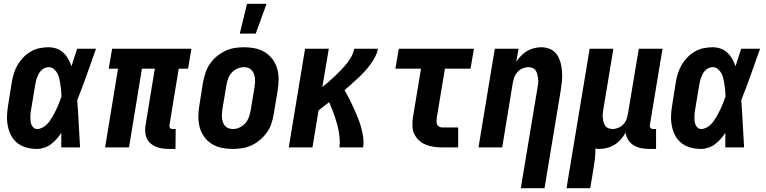

<svg xmlns="http://www.w3.org/2000/svg" viewBox="-20 -777 4040 1012"><path d="M175 8Q147 8 120.5 1Q94 -6 73 -22Q52 -38 39.5 -61.5Q27 -85 21.5 -111.5Q16 -138 17 -166.5Q18 -195 23 -223L42 -343Q46 -367 53 -390Q60 -413 72.5 -434.5Q85 -456 103 -474.5Q121 -493 142.5 -505.5Q164 -518 188.5 -523Q213 -528 236 -528Q258 -528 279 -520.5Q300 -513 314.5 -499Q329 -485 339.5 -466.5Q350 -448 357 -428Q364 -451 371.5 -474Q379 -497 387 -520H486Q462 -452 438 -384.5Q414 -317 387 -249Q392 -187 395 -124.5Q398 -62 402 0H303Q303 -19 303 -38.5Q303 -58 303 -77Q292 -60 279 -45Q266 -30 249.5 -17.5Q233 -5 213.5 1.5Q194 8 175 8ZM176 -97Q189 -97 202 -103.5Q215 -110 225.5 -120Q236 -130 244 -142Q252 -154 259 -166Q266 -178 272 -190.5Q278 -203 284 -216Q290 -229 294.5 -242Q299 -255 304 -268Q304 -284 302.5 -299.5Q301 -315 298.5 -330.5Q296 -346 293 -361Q290 -376 283 -389.5Q276 -403 264 -413Q252 -423 236 -423Q226 -423 215.5 -418.5Q205 -414 197 -405.5Q189 -397 184 -387.5Q179 -378 175 -367.5Q171 -357 169 -347Q167 -337 165 -326L145 -206Q143 -195 141.5 -184Q140 -173 140 -162.5Q140 -152 141 -141Q142 -130 145.5 -120.5Q149 -111 157 -104Q165 -97 176 -97Z M871 8Q853 8 835.5 5.5Q818 3 802 -3.5Q786 -10 773.5 -21Q761 -32 754 -47Q747 -62 745.5 -80Q744 -98 747 -116L796 -415H728L660 0H534L602 -415H553L571 -520H989L971 -415H922L873 -116Q872 -108 876.5 -102.5Q881 -97 889 -97H906L905 8Z M1206 8Q1176 8 1147.5 2Q1119 -4 1095.5 -19Q1072 -34 1056 -56.5Q1040 -79 1032.5 -106.5Q1025 -134 1025.5 -164Q1026 -194 1031 -223L1050 -343Q1055 -368 1063 -393Q1071 -418 1086 -440Q1101 -462 1122 -479.5Q1143 -497 1167 -508.5Q1191 -520 1216.5 -524Q1242 -528 1267 -528Q1297 -528 1325.5 -522Q1354 -516 1377.5 -501Q1401 -486 1417.5 -463.5Q1434 -441 1441.5 -413.5Q1449 -386 1448.5 -356Q1448 -326 1443 -297L1423 -177Q1419 -152 1411 -127Q1403 -102 1387.5 -80Q1372 -58 1351.5 -40.5Q1331 -23 1307 -11.5Q1283 0 1257 4Q1231 8 1206 8ZM1208 -97Q1226 -97 1243 -105Q1260 -113 1272.5 -127Q1285 -141 1291.5 -158.5Q1298 -176 1301 -194L1321 -314Q1323 -326 1324 -338.5Q1325 -351 1324 -363Q1323 -375 1319 -386Q1315 -397 1307.5 -406Q1300 -415 1289 -419Q1278 -423 1266 -423Q1248 -423 1230.5 -415Q1213 -407 1200.5 -393Q1188 -379 1182 -361.5Q1176 -344 1173 -326L1153 -206Q1151 -194 1150 -181.5Q1149 -169 1150 -157Q1151 -145 1154.5 -134Q1158 -123 1165.5 -114Q1173 -105 1184.5 -101Q1196 -97 1208 -97ZM1244 -600 1282 -757H1385L1328 -600Z M1502 0 1588 -520H1713L1679 -318Q1697 -333 1714 -347.5Q1731 -362 1747 -377.5Q1763 -393 1778.5 -409Q1794 -425 1808 -442.5Q1822 -460 1832.5 -479.5Q1843 -499 1847 -520H1972Q1968 -498 1957 -477Q1946 -456 1932 -437Q1918 -418 1901.5 -400Q1885 -382 1867.5 -365.5Q1850 -349 1832 -333.5Q1814 -318 1796 -302Q1809 -279 1821 -256Q1833 -233 1844 -208.5Q1855 -184 1865 -159.5Q1875 -135 1882.5 -109Q1890 -83 1894 -55.5Q1898 -28 1894 0H1769Q1772 -22 1770.5 -43Q1769 -64 1765.5 -84Q1762 -104 1756.5 -124Q1751 -144 1744.5 -163Q1738 -182 1730.5 -201Q1723 -220 1715 -238H1714Q1700 -227 1686.5 -216.5Q1673 -206 1659 -195L1627 0Z M2312 0Q2290 0 2268 -3Q2246 -6 2225.5 -14Q2205 -22 2189.5 -36Q2174 -50 2164.5 -69Q2155 -88 2154 -110Q2153 -132 2156 -155L2199 -415H2064L2082 -520H2478L2460 -415H2325L2282 -155Q2281 -146 2281 -137Q2281 -128 2284 -120.5Q2287 -113 2295 -109Q2303 -105 2312 -105H2395V0Z M2725 215 2813 -314Q2815 -326 2816.5 -338Q2818 -350 2816.5 -361.5Q2815 -373 2812.5 -384Q2810 -395 2804 -404.5Q2798 -414 2787.5 -418.5Q2777 -423 2765 -423Q2750 -423 2734.5 -416.5Q2719 -410 2708 -398Q2697 -386 2691.5 -371Q2686 -356 2683 -341L2627 0H2502L2588 -520H2713L2701 -451Q2712 -468 2726.5 -483Q2741 -498 2758 -508Q2775 -518 2794.5 -523Q2814 -528 2833 -528Q2858 -528 2880.5 -518Q2903 -508 2916 -488.5Q2929 -469 2935 -445.5Q2941 -422 2942.5 -397Q2944 -372 2941.5 -347Q2939 -322 2935 -297L2850 215Z M2966 215 3088 -520H3213L3161 -206Q3159 -194 3157.5 -182Q3156 -170 3157 -158.5Q3158 -147 3160.5 -136Q3163 -125 3169 -115.5Q3175 -106 3186 -101.5Q3197 -97 3209 -97Q3224 -97 3239.5 -103.5Q3255 -110 3266 -122Q3277 -134 3282.5 -149Q3288 -164 3290 -179L3347 -520H3472L3405 -116Q3404 -108 3409 -102.5Q3414 -97 3421 -97H3438V8H3403Q3381 8 3360 4Q3339 0 3321 -10.5Q3303 -21 3291.5 -39Q3280 -57 3278 -78Q3267 -59 3252.5 -42.5Q3238 -26 3219.5 -14.5Q3201 -3 3180.5 2.5Q3160 8 3140 8Q3134 8 3129 7.5Q3124 7 3118 6Q3119 31 3116 56.5Q3113 82 3109 107L3091 215Z M3675 8Q3647 8 3620.5 1Q3594 -6 3573 -22Q3552 -38 3539.5 -61.5Q3527 -85 3521.5 -111.5Q3516 -138 3517 -166.5Q3518 -195 3523 -223L3542 -343Q3546 -367 3553 -390Q3560 -413 3572.5 -434.5Q3585 -456 3603 -474.5Q3621 -493 3642.5 -505.5Q3664 -518 3688.5 -523Q3713 -528 3736 -528Q3758 -528 3779 -520.5Q3800 -513 3814.5 -499Q3829 -485 3839.5 -466.5Q3850 -448 3857 -428Q3864 -451 3871.5 -474Q3879 -497 3887 -520H3986Q3962 -452 3938 -384.5Q3914 -317 3887 -249Q3892 -187 3895 -124.5Q3898 -62 3902 0H3803Q3803 -19 3803 -38.5Q3803 -58 3803 -77Q3792 -60 3779 -45Q3766 -30 3749.5 -17.5Q3733 -5 3713.5 1.5Q3694 8 3675 8ZM3676 -97Q3689 -97 3702 -103.5Q3715 -110 3725.5 -120Q3736 -130 3744 -142Q3752 -154 3759 -166Q3766 -178 3772 -190.5Q3778 -203 3784 -216Q3790 -229 3794.5 -242Q3799 -255 3804 -268Q3804 -284 3802.5 -299.5Q3801 -315 3798.5 -330.5Q3796 -346 3793 -361Q3790 -376 3783 -389.5Q3776 -403 3764 -413Q3752 -423 3736 -423Q3726 -423 3715.5 -418.5Q3705 -414 3697 -405.5Q3689 -397 3684 -387.5Q3679 -378 3675 -367.5Q3671 -357 3669 -347Q3667 -337 3665 -326L3645 -206Q3643 -195 3641.5 -184Q3640 -173 3640 -162.5Q3640 -152 3641 -141Q3642 -130 3645.5 -120.5Q3649 -111 3657 -104Q3665 -97 3676 -97Z"/></svg>

Font: Iosevka Curly Extrabold
Style: Italic
Weight: 800
Italic angle: -9°
Monospace: yes
Designer: Belleve Invis
Foundry: Belleve Invis
Version: Version 22.1.2; ttfautohint (v1.8.4)